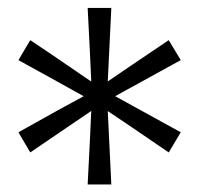

<svg xmlns="http://www.w3.org/2000/svg" viewBox="-20 -766 513 495"><path d="M415 -373Q368 -405.5 321.2 -437Q274.5 -468.5 227 -500.5Q177 -528.5 127.2 -556Q77.5 -583.5 27.5 -611L58 -662.5Q105.5 -631 152.2 -598.8Q199 -566.5 247 -534.5Q296 -507.5 346 -480Q396 -452.5 446 -425ZM58 -373 27.5 -425Q77 -453 127 -480.5Q177 -508 227 -535Q274.5 -567.5 321.2 -599.2Q368 -631 415 -662.5L446 -611Q396 -583.5 346 -556Q296 -528.5 247 -501.5Q200 -469.5 152.8 -437.5Q105.5 -405.5 58 -373ZM206 -290.5Q209 -347.5 211.8 -404.2Q214.5 -461 217 -518.5Q214.5 -575 211.8 -631.8Q209 -688.5 206 -745.5H267Q264 -688.5 261.5 -631.8Q259 -575 256 -518.5Q258.5 -461 261.5 -404.2Q264.5 -347.5 267 -290.5Z"/></svg>

Font: Commissioner Thin
Style: Regular
Weight: 400
Version: Version 1.000